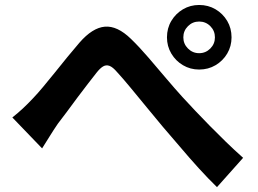

<svg xmlns="http://www.w3.org/2000/svg" viewBox="-20 -753 1040 773"><path d="M29.7 -280.1Q52.5 -298.2 71.9 -316.2Q91.4 -334.3 113.9 -358.3Q131.4 -376.6 153.6 -403.2Q175.8 -429.7 200.8 -460.8Q225.8 -491.8 251.1 -523.1Q276.5 -554.3 299.8 -581.1Q352 -641.3 402.1 -645.6Q452.3 -649.9 507.2 -596.5Q541.8 -563 578.1 -520.6Q614.4 -478.2 649.5 -436.8Q684.6 -395.4 713.9 -363.1Q738 -336.8 765.8 -307.4Q793.6 -278 824.7 -246.4Q855.8 -214.8 889.3 -182.2Q922.9 -149.5 958.8 -117.6L853.6 0.4Q818.3 -33.7 779.8 -76.1Q741.2 -118.6 704.6 -162.1Q667.9 -205.6 635.6 -242.5Q604.7 -279.5 571.2 -320.3Q537.6 -361.2 506.4 -399Q475.2 -436.9 451.4 -462.7Q434.2 -482.9 420.7 -487.9Q407.2 -492.8 395 -485.5Q382.7 -478.3 368.2 -459.7Q353.6 -441 333.4 -415Q313.1 -389 291.6 -360.1Q270.1 -331.3 249.8 -303.6Q229.4 -276 212.9 -254.9Q196 -230.3 179.3 -203.2Q162.6 -176.2 149.5 -155.6ZM718.1 -602.6Q718.1 -576.4 736.8 -557.7Q755.4 -538.9 781.8 -538.9Q808.2 -538.9 826.8 -557.7Q845.3 -576.4 845.3 -602.6Q845.3 -629 826.8 -647.7Q808.2 -666.3 781.8 -666.3Q755.4 -666.3 736.8 -647.7Q718.1 -629 718.1 -602.6ZM652.2 -602.6Q652.2 -639.3 669.7 -668.7Q687.1 -698.1 716.6 -715.6Q746.1 -733 781.8 -733Q818.3 -733 847.8 -715.6Q877.3 -698.1 894.8 -668.7Q912.2 -639.3 912.2 -602.6Q912.2 -566.9 894.8 -537.4Q877.3 -507.9 847.8 -490.5Q818.3 -473 781.8 -473Q746.1 -473 716.6 -490.5Q687.1 -507.9 669.7 -537.4Q652.2 -566.9 652.2 -602.6Z"/></svg>

Font: Noto Sans HK Thin
Style: Regular
Weight: 100
Designer: Ryoko NISHIZUKA 西塚涼子 (kana, bopomofo & ideographs); Paul D. Hunt (Latin, Greek & Cyrillic); Sandoll Communications 산돌커뮤니
Foundry: Adobe
Version: Version 2.004-H2;hotconv 1.0.118;makeotfexe 2.5.65603